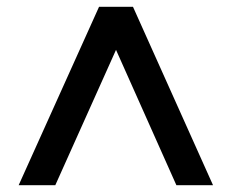

<svg xmlns="http://www.w3.org/2000/svg" viewBox="-20 -720 683 566"><path d="M35 -174 272 -700H372L608 -174H500L322 -573L143 -174Z"/></svg>

Font: DeepMind Sans Medium
Style: Regular
Weight: 500
Designer: Jonny Pinhorn / Modifications: Colophon Foundry
Foundry: Colophon Foundry
Version: Version 1.002; ttfautohint (v1.8.2)